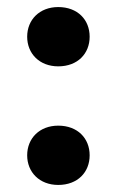

<svg xmlns="http://www.w3.org/2000/svg" viewBox="-20 -515 331 544"><path d="M145 9C200 9 234 -27 234 -75C234 -123 200 -159 145 -159C92 -159 57 -123 57 -75C57 -27 92 9 145 9ZM145 -327C200 -327 234 -363 234 -411C234 -459 200 -495 145 -495C92 -495 57 -459 57 -411C57 -363 92 -327 145 -327Z"/></svg>

Font: Celebes ExtraBold
Style: Regular
Weight: 800
Designer: Anugrah Pasau
Foundry: Lafontype
Version: Version 1.000